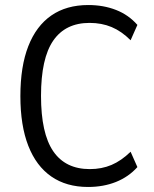

<svg xmlns="http://www.w3.org/2000/svg" viewBox="-20 -734 613 763"><path d="M330 9Q244 9 184 -32.5Q124 -74 92.5 -154.5Q61 -235 61 -352Q61 -470 92.5 -550.5Q124 -631 184 -672.5Q244 -714 331 -714Q391 -714 441 -694.5Q491 -675 526 -635L499 -574Q463 -610 423.5 -626.5Q384 -643 336 -643Q240 -643 191.5 -572.5Q143 -502 143 -353Q143 -204 191.5 -133Q240 -62 337 -62Q384 -62 423 -78.5Q462 -95 499 -131L526 -70Q491 -31 441 -11Q391 9 330 9Z"/></svg>

Font: Nunito Sans 10pt Condensed
Style: Regular
Weight: 400
Width: 3
Designer: Vernon Adams
Foundry: Vernon Adams
Version: Version 3.101;gftools[0.9.27]